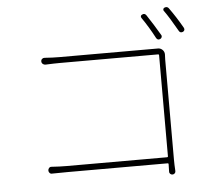

<svg xmlns="http://www.w3.org/2000/svg" viewBox="-57 -900 1114 986"><g transform="rotate(-5 500.0 -406.5)"><path d="M796.9 -696.3Q800.8 -691.4 798.8 -685.1Q796.9 -678.7 791 -675.8Q777.3 -668.9 769.5 -682.6Q739.3 -740.2 704.1 -791Q700.2 -795.9 701.7 -801.3Q703.1 -806.6 709 -808.6Q721.7 -815.4 730.5 -802.7Q763.7 -752.9 796.9 -696.3ZM806.6 -567.4V-51.8Q806.6 -26.4 808.6 5.9Q809.6 12.7 804.7 18.1Q799.8 23.4 792.5 23.4Q785.2 23.4 780.3 18.1Q775.4 12.7 776.4 5.9Q777.3 -14.6 777.3 -31.2Q777.3 -36.1 772.5 -36.1H256.8Q214.8 -36.1 177.7 -35.2Q169.9 -34.2 164.6 -39.6Q159.2 -44.9 159.2 -52.7Q159.2 -60.5 164.6 -65.9Q169.9 -71.3 177.7 -70.3Q218.8 -67.4 255.9 -67.4H772.5Q777.3 -67.4 777.3 -71.3V-593.8Q777.3 -597.7 772.5 -597.7H267.6Q238.3 -597.7 191.4 -595.7Q183.6 -595.7 177.7 -601.1Q171.9 -606.4 171.9 -614.3Q171.9 -622.1 177.7 -627Q183.6 -631.8 191.4 -630.9Q231.4 -627.9 266.6 -627.9H748Q765.6 -627.9 774.4 -627.9Q788.1 -627.9 797.9 -618.2Q807.6 -608.4 807.6 -594.7Q806.6 -578.1 806.6 -567.4ZM822.3 -816.4Q819.3 -819.3 819.3 -823.2Q819.3 -831.1 826.2 -834Q831.1 -835.9 835 -835.9Q842.8 -835.9 848.6 -828.1Q883.8 -779.3 916 -722.7Q918 -718.8 918 -715.8Q918 -712.9 918 -710.9Q916 -705.1 910.2 -702.1Q905.3 -700.2 901.4 -700.2Q893.6 -700.2 888.7 -709Q847.7 -781.2 822.3 -816.4Z"/></g></svg>

Font: Gen Jyuu Gothic ExtraLight
Style: Regular
Weight: 100
Designer: [Source Han Sans]
Ryoko NISHIZUKA  (kana & ideographs); Paul D. Hunt (Latin, Greek & Cyrillic); Wenlong ZHANG  (bopomofo
Version: Version 1.002.20150607